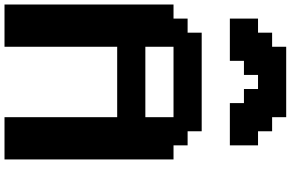

<svg xmlns="http://www.w3.org/2000/svg" viewBox="-239 -1051 1290 852"><g transform="rotate(90 406.0 -625.0)"><path d="M500 0H687.5V-750H625V-812.5H562.5V-875H125V-812.5H62.5V-750H0V0H187.5V-500H500ZM500 -625H187.5V-750H500ZM437.5 -1000H625V-1125H562.5V-1187.5H500V-1250H187.5V-1187.5H125V-1125H62.5V-1000H250V-1062.5H312.5V-1125H375V-1062.5H437.5Z"/></g></svg>

Font: Faithful 32x
Style: Semibold
Weight: 400
Foundry: Faithful Resource Pack
Version: Version 1.0; January 27, 2023